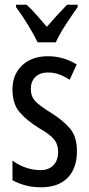

<svg xmlns="http://www.w3.org/2000/svg" viewBox="-20 -786 379 816"><path d="M307 -144Q307 -70 267 -30Q227 10 155 10Q118 10 87 1.5Q56 -7 33 -20V-104Q55 -86 87 -74.5Q119 -63 152 -63Q187 -63 207 -83.5Q227 -104 227 -141Q227 -173 208.5 -195Q190 -217 145 -242Q95 -273 64 -308.5Q33 -344 33 -406Q33 -470 74.5 -508.5Q116 -547 183 -547Q250 -547 306 -512L276 -447Q255 -461 232 -469.5Q209 -478 184 -478Q150 -478 130.5 -459Q111 -440 111 -408Q111 -376 130 -356Q149 -336 196 -307Q246 -276 276.5 -241Q307 -206 307 -144ZM140 -606Q124 -639 99 -680Q74 -721 48 -756V-766H93Q112 -749 134.5 -723.5Q157 -698 179 -672Q205 -702 222.5 -721Q240 -740 265 -766H310V-756Q288 -725 260.5 -683Q233 -641 217 -606Z"/></svg>

Font: Noto Sans Thai ExtCond
Style: Regular
Weight: 400
Width: 2
Designer: Monotype Design Team
Foundry: Monotype Imaging Inc.
Version: Version 2.002; ttfautohint (v1.8.4.7-5d5b)